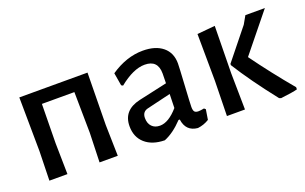

<svg xmlns="http://www.w3.org/2000/svg" viewBox="-64 -731 1586 1000"><g transform="rotate(-20 729.5 -230.5)"><path d="M75 0 79 -162 76 -461H454L450 -172L454 0H353L358 -162L355 -389H175L172 -172L175 0Z M763 -470Q833 -470 873 -437Q913 -404 913 -345Q913 -327 907 -226Q901 -125 901 -108Q901 -89 907 -81.5Q913 -74 929 -74Q940 -74 960 -78L968 -71L959 -15Q930 3 896 7Q831 1 822 -67H815Q764 -13 712 8Q643 7 603.5 -28Q564 -63 564 -123Q564 -212 661 -234L819 -269L820 -323Q820 -398 747 -398Q684 -398 605 -334L596 -339L584 -410Q672 -470 763 -470ZM818 -210 688 -179Q654 -172 654 -136Q654 -106 670.5 -89Q687 -72 715 -72Q763 -72 816 -133Z M1059 0 1063 -193 1061 -454 1160 -463 1156 -202 1159 0ZM1437 -461 1267 -251Q1351 -135 1449 -18V-6Q1424 1 1356 9L1346 5Q1237 -133 1169 -242V-249L1304 -417L1329 -461Z"/></g></svg>

Font: Alegreya Sans Medium
Style: Regular
Weight: 500
Designer: Juan Pablo del Peral
Foundry: Huerta Tipografica
Version: Version 2.007